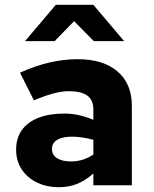

<svg xmlns="http://www.w3.org/2000/svg" viewBox="-20 -770 640 798"><path d="M225 8Q173 8 132.5 -12Q92 -32 69.5 -67Q47 -102 47 -148Q47 -196 71 -229.5Q95 -263 140 -280.5Q185 -298 248 -298Q276 -298 305 -292Q334 -286 368 -272V-316Q368 -354 343 -372.5Q318 -391 266 -391Q237 -391 201.5 -381.5Q166 -372 121 -353L63 -468Q128 -497 186.5 -510.5Q245 -524 302 -524Q409 -524 468.5 -473Q528 -422 528 -330V0H368V-49Q334 -19 300 -5.5Q266 8 225 8ZM196 -151Q196 -126 217 -112.5Q238 -99 275 -99Q301 -99 324.5 -106.5Q348 -114 368 -128V-189Q346 -195 323.5 -198.5Q301 -202 279 -202Q240 -202 218 -189Q196 -176 196 -151ZM84 -599 212 -750H368L496 -599H370L288 -682L207 -599Z"/></svg>

Font: Red Hat Mono VF Light
Style: Regular
Weight: 300
Monospace: yes
Designer: Pentagram, MCKL
Foundry: Pentagram, MCKL
Version: Version 1.023